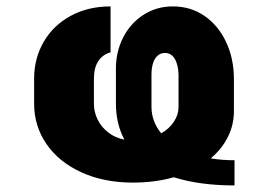

<svg xmlns="http://www.w3.org/2000/svg" viewBox="-20 -557 832 596"><path d="M519.5 -6.8Q461.4 9.8 392.6 9.8Q302.7 9.8 232.9 -22Q163.1 -53.7 124.5 -109.6Q85.9 -165.5 85.9 -235.4V-312.5Q85.9 -376 115.7 -427.2Q145.5 -478.5 199.5 -507.8Q253.4 -537.1 323.2 -537.1V-394.5Q298.3 -387.7 284.9 -366.9Q271.5 -346.2 271.5 -312.5V-235.4Q271.5 -209 283.2 -185.5Q294.9 -162.1 316.4 -145.5Q337.9 -128.9 366.2 -123.5Q339.8 -172.9 339.8 -235.4V-343.8Q339.8 -396.5 362.3 -440.7Q384.8 -484.9 425.3 -511Q465.8 -537.1 516.6 -537.1Q572.3 -537.1 615.2 -507.3Q658.2 -477.5 682.1 -426Q706.1 -374.5 706.1 -311.5V-211.9Q706.1 -169.4 687.5 -132.1Q668.9 -94.7 634.3 -65.4Q668 -59.6 708 -59.6V18.6Q599.6 18.6 519.5 -6.8ZM480.5 -143.1Q505.9 -157.7 520 -179.4Q534.2 -201.2 534.2 -224.6V-326.2Q533.2 -356.9 522.2 -374.8Q511.2 -392.6 492.2 -392.6Q472.7 -392.6 461.4 -374.8Q450.2 -356.9 450.2 -326.2V-225.6Q450.2 -180.2 480.5 -143.1Z"/></svg>

Font: Pretendard GOV Black
Style: Regular
Weight: 900
Designer: Base glyphs from Inter by Rasmus Andersson; Hangeul glyphs from Noto Sans CJK(Source Han Sans) by Jang Soo-young and Kan
Foundry: Kil Hyung-jin
Version: Version 1.309